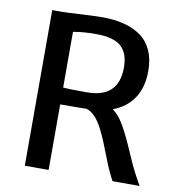

<svg xmlns="http://www.w3.org/2000/svg" viewBox="-83 -827 840 903"><g transform="rotate(10 336.5 -375.5)"><path d="M514.2 0Q510.3 -5.4 487.3 -54.7Q478.5 -74.2 464.1 -111.8Q449.7 -149.4 438 -177.7Q426.3 -206.1 410.6 -236.6Q395 -267.1 376 -287.1Q356.9 -307.1 335 -314Q306.6 -313 209 -313V0H95.2V-743.2H143.1Q164.6 -743.2 230.2 -747.1Q295.9 -751 335.4 -751Q393.1 -751 438.7 -739Q484.4 -727.1 518.6 -702.4Q552.7 -677.7 571.3 -636.5Q589.8 -595.2 589.8 -540Q589.8 -460.4 554.9 -408.7Q520 -356.9 456.5 -333.5Q486.8 -312.5 513.4 -265.4Q540 -218.3 568.8 -150.6Q597.7 -83 613.3 -54.7Q620.6 -40.5 643.1 0ZM209 -393.6Q234.9 -390.6 322.3 -390.6Q474.1 -390.6 474.1 -535.2Q474.1 -604 438 -636Q401.9 -668 318.4 -668Q251.5 -668 209 -659.2Z"/></g></svg>

Font: HaufeMerriweatherSans
Style: Regular
Weight: 400
Designer: Eben Sorkin ( eben@eyebytes.com )
Foundry: Eben Sorkin
Version: Version 1.56